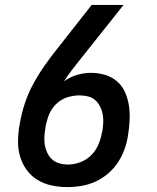

<svg xmlns="http://www.w3.org/2000/svg" viewBox="-20 -755 640 783"><path d="M256 8Q223 8 191.5 1.5Q160 -5 133.5 -21Q107 -37 88.5 -62.5Q70 -88 61.5 -118Q53 -148 53.5 -181Q54 -214 60 -247Q67 -289 80.5 -331Q94 -373 115.5 -412.5Q137 -452 163 -489Q189 -526 218 -562L354 -735H484L301 -505Q285 -485 269.5 -464.5Q254 -444 241 -423Q265 -441 294 -449.5Q323 -458 351 -458Q381 -458 409 -449.5Q437 -441 458 -422.5Q479 -404 490.5 -377.5Q502 -351 506 -322.5Q510 -294 508.5 -263.5Q507 -233 502 -203Q498 -175 488 -147Q478 -119 461.5 -93.5Q445 -68 421 -47.5Q397 -27 369.5 -14.5Q342 -2 313 3Q284 8 256 8ZM257 -84Q282 -84 307.5 -93.5Q333 -103 352 -122Q371 -141 381.5 -166Q392 -191 396 -216L397 -218Q400 -236 401 -253.5Q402 -271 399 -288Q396 -305 388.5 -320Q381 -335 369 -346Q357 -357 340 -361.5Q323 -366 305 -366Q285 -366 264 -361Q243 -356 224 -343Q205 -330 192.5 -311Q180 -292 174 -271Q171 -262 169 -253Q167 -244 165 -234V-232Q162 -215 161 -197Q160 -179 163 -162.5Q166 -146 173.5 -130.5Q181 -115 193 -104.5Q205 -94 222 -89Q239 -84 257 -84Z"/></svg>

Font: Iosevka SmBd Ex Obl
Style: Regular
Weight: 600
Width: 7
Italic angle: -9°
Monospace: yes
Designer: Belleve Invis
Foundry: Belleve Invis
Version: Version 32.5.0; ttfautohint (v1.8.4)